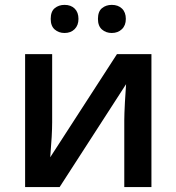

<svg xmlns="http://www.w3.org/2000/svg" viewBox="-20 -760 717 780"><path d="M191.9 -540V-263.2Q191.9 -214.8 184.1 -121.1L455.1 -540H595.2V0H484.9V-272Q484.9 -294.4 487.5 -344.7Q490.2 -395 492.2 -418L222.2 0H82V-540ZM186 -683.1Q186 -713.4 202.4 -726.8Q218.8 -740.2 242.2 -740.2Q268.1 -740.2 283.4 -725.1Q298.8 -710 298.8 -683.1Q298.8 -657.2 283.2 -641.6Q267.6 -626 242.2 -626Q218.8 -626 202.4 -640.1Q186 -654.3 186 -683.1ZM377.9 -683.1Q377.9 -713.4 394.3 -726.8Q410.6 -740.2 434.1 -740.2Q460 -740.2 475.6 -725.1Q491.2 -710 491.2 -683.1Q491.2 -656.7 475.1 -641.4Q459 -626 434.1 -626Q410.6 -626 394.3 -640.1Q377.9 -654.3 377.9 -683.1Z"/></svg>

Font: JBL Sans
Style: Semibold
Weight: 600
Version: Version 1.10